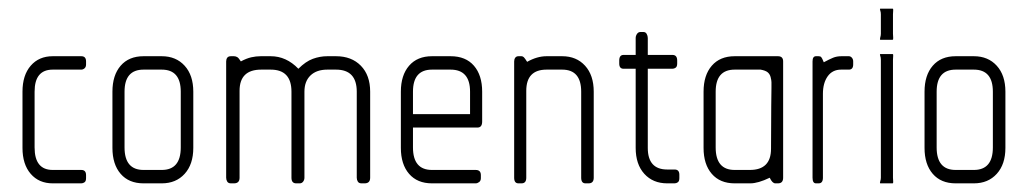

<svg xmlns="http://www.w3.org/2000/svg" viewBox="-20 -424 2383 444"><path d="M168 0H102Q70 0 51 -22Q32 -44 32 -82V-212Q32 -250 51 -272Q70 -294 102 -294H168Q179 -294 179 -282V-275Q179 -269 175.5 -266Q172 -263 168 -263H102Q60 -263 60 -212V-83Q60 -31 102 -31H168Q179 -31 179 -19V-12Q179 -5 175.5 -2.5Q172 0 168 0Z M354 0H312Q278 0 259 -22Q240 -44 240 -82V-212Q240 -250 259 -272Q278 -294 312 -294H354Q387 -294 407 -272Q427 -250 427 -212V-82Q427 -44 407 -22Q387 0 354 0ZM398 -212Q398 -263 354 -263H312Q268 -263 268 -212V-83Q268 -31 312 -31H354Q398 -31 398 -83Z M823 0H816Q810 0 807.5 -4Q805 -8 805 -13V-212Q805 -263 757 -263H737Q712 -263 698 -249.5Q684 -236 684 -212V-13Q684 -8 681 -4Q678 0 673 0H665Q654 0 654 -13V-212Q654 -263 606 -263H584Q534 -263 534 -214V-13Q534 0 521 0H514Q508 0 505.5 -4Q503 -8 503 -13V-282Q503 -287 505.5 -290.5Q508 -294 514 -294H521Q525 -294 528.5 -292Q532 -290 537 -282Q550 -289 561 -291.5Q572 -294 583 -294H606Q642 -294 670 -265Q687 -282 703.5 -288Q720 -294 737 -294H757Q793 -294 814.5 -272Q836 -250 836 -212V-13Q836 0 823 0Z M1084 -129H935V-83Q935 -31 979 -31H1080Q1092 -31 1092 -19V-12Q1092 -6 1088 -3Q1084 0 1080 0H979Q945 0 926 -22Q907 -44 907 -82V-212Q907 -250 926 -272Q945 -294 979 -294H1022Q1057 -294 1076 -272Q1095 -250 1095 -212V-143Q1095 -129 1084 -129ZM1067 -212Q1067 -263 1022 -263H979Q935 -263 935 -212V-160H1067Z M1341 0H1334Q1324 0 1324 -13V-212Q1324 -263 1280 -263H1244Q1197 -263 1197 -214V-13Q1197 0 1186 0H1179Q1169 0 1169 -13V-282Q1169 -287 1171.5 -290.5Q1174 -294 1179 -294H1186Q1189 -294 1191.5 -291.5Q1194 -289 1199 -281Q1222 -294 1244 -294H1280Q1313 -294 1333 -272Q1353 -250 1353 -212V-13Q1353 0 1341 0Z M1540 0H1523Q1490 0 1470 -22Q1450 -44 1450 -82V-265H1422Q1412 -265 1412 -277V-284Q1412 -297 1422 -297H1450V-336Q1450 -341 1453 -345.5Q1456 -350 1461 -350H1468Q1473 -350 1475.5 -345.5Q1478 -341 1478 -336V-297H1535Q1546 -297 1546 -284V-277Q1546 -270 1542.5 -267.5Q1539 -265 1535 -265H1478V-82Q1478 -32 1523 -32H1540Q1551 -32 1551 -20V-12Q1551 -5 1547.5 -2.5Q1544 0 1540 0Z M1779 0H1773Q1766 0 1760 -13Q1733 0 1715 0H1679Q1645 0 1626 -22Q1607 -44 1607 -82V-212Q1607 -250 1626 -272Q1645 -294 1679 -294H1779Q1791 -294 1791 -282V-13Q1791 0 1779 0ZM1764 -234Q1764 -238 1762 -246Q1760 -253 1755 -257Q1750 -261 1739 -263H1679Q1635 -263 1635 -212V-83Q1635 -31 1679 -31H1714Q1763 -31 1763 -80Q1763 -148 1763.5 -179Q1764 -210 1764 -221Z M1943 -263H1925Q1905 -263 1894 -247.5Q1883 -232 1883 -207V-13Q1883 0 1873 0H1867Q1859 0 1859 -13V-282Q1859 -294 1867 -294H1873Q1877 -294 1879 -292Q1881 -290 1885 -280Q1898 -287 1906.5 -290.5Q1915 -294 1926 -294H1943Q1947 -294 1950 -290.5Q1953 -287 1953 -282V-275Q1953 -263 1943 -263Z M2044 -332H2016Q2014 -332 2015.5 -337Q2017 -342 2017 -346V-391Q2017 -396 2015.5 -400Q2014 -404 2016 -404H2044Q2046 -404 2045.5 -400Q2045 -396 2045 -391V-346Q2045 -342 2045.5 -337Q2046 -332 2044 -332ZM2044 0H2016Q2014 0 2015.5 -4.5Q2017 -9 2017 -13V-286Q2017 -291 2015.5 -295Q2014 -299 2016 -299H2044Q2046 -299 2045.5 -295Q2045 -291 2045 -286V-13Q2045 -9 2045.5 -4.5Q2046 0 2044 0Z M2232 0H2190Q2156 0 2137 -22Q2118 -44 2118 -82V-212Q2118 -250 2137 -272Q2156 -294 2190 -294H2232Q2265 -294 2285 -272Q2305 -250 2305 -212V-82Q2305 -44 2285 -22Q2265 0 2232 0ZM2276 -212Q2276 -263 2232 -263H2190Q2146 -263 2146 -212V-83Q2146 -31 2190 -31H2232Q2276 -31 2276 -83Z"/></svg>

Font: Chathura
Style: Regular
Weight: 300
Designer: Appaji Ambarisha Darbha
Foundry: Aditya Fonts
Version: Version 1.00 2015